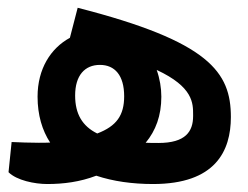

<svg xmlns="http://www.w3.org/2000/svg" viewBox="-20 -461 626 484"><path d="M99.1 2.9C140.1 2.9 181.6 -2.4 222.7 -18.1C265.1 -3.9 314 2.9 365.7 2.9C522.9 2.9 562 -80.1 562 -166C562 -278.8 508.3 -356.4 175.8 -441.4L156.2 -365.7C107.9 -339.4 74.7 -287.6 74.7 -217.3C74.7 -170.9 86.4 -132.3 106.4 -101.6C97.2 -101.1 87.4 -101.1 77.6 -101.1C55.2 -101.1 29.3 -102.1 9.3 -103L1.5 -26.9C22 -6.3 67.4 2.9 99.1 2.9ZM225.1 -124.5C187.5 -143.1 169.4 -173.8 169.4 -220.2C169.4 -271 193.8 -297.4 231.9 -297.4C269.5 -297.4 293 -271 293 -218.3C293 -170.4 273.9 -143.1 225.1 -124.5ZM347.2 -101.1C372.6 -131.8 386.7 -169.4 386.7 -217.3C386.7 -239.3 382.8 -262.7 375 -284.7C467.3 -241.7 466.8 -200.7 466.8 -171.4C466.8 -170.4 466.8 -169.4 466.8 -168.5C466.8 -129.4 447.8 -100.6 379.4 -100.6C368.2 -100.6 357.4 -100.6 347.2 -101.1Z"/></svg>

Font: Cascadia Mono NF
Style: Regular
Weight: 400
Monospace: yes
Designer: Aaron Bell
Foundry: Saja Typeworks
Version: Version 2404.023